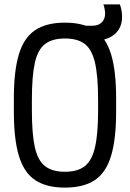

<svg xmlns="http://www.w3.org/2000/svg" viewBox="-20 -843 590 873"><path d="M398 -657Q381 -657 364.5 -658.5Q348 -660 330 -663L343 -726H400Q427 -726 442.5 -741Q458 -756 458 -782Q458 -790 455.5 -803Q453 -816 450 -823H525Q530 -810 532.5 -795.5Q535 -781 535 -767Q535 -715 499.5 -686Q464 -657 398 -657ZM275 10Q191 10 140 -24Q89 -58 66 -134Q43 -210 43 -335V-395Q43 -521 66 -596.5Q89 -672 140 -706Q191 -740 275 -740Q360 -740 411 -706Q462 -672 485 -596.5Q508 -521 508 -395V-335Q508 -210 485 -134Q462 -58 411 -24Q360 10 275 10ZM275 -62Q333 -62 365.5 -87.5Q398 -113 412 -173.5Q426 -234 426 -340V-390Q426 -497 412 -557.5Q398 -618 365.5 -643Q333 -668 275 -668Q218 -668 185 -643Q152 -618 138.5 -557.5Q125 -497 125 -390V-340Q125 -234 138.5 -173.5Q152 -113 185 -87.5Q218 -62 275 -62Z"/></svg>

Font: M PLUS Code Latin SemiExpanded
Style: Regular
Weight: 400
Width: 6
Designer: Coji Morishita
Foundry: UNDERFOREST DESIGN
Version: Version 1.002; ttfautohint (v1.8.3)